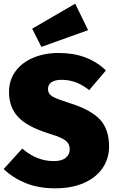

<svg xmlns="http://www.w3.org/2000/svg" viewBox="-20 -1004 628 1044"><path d="M556 -621 465 -514Q395 -570 316 -570Q279 -570 260 -557Q241 -544 241 -520Q241 -502 251.5 -490.5Q262 -479 286.5 -469Q311 -459 366 -441Q476 -406 524.5 -353Q573 -300 573 -208Q573 -141 537.5 -89.5Q502 -38 436 -9Q370 20 280 20Q188 20 118 -9Q48 -38 0 -85L101 -196Q180 -128 272 -128Q315 -128 337 -145.5Q359 -163 359 -191Q359 -212 349.5 -226Q340 -240 316 -252Q292 -264 246 -278Q125 -316 77 -369.5Q29 -423 29 -503Q29 -568 64 -616Q99 -664 160.5 -690Q222 -716 299 -716Q458 -716 556 -621ZM459 -840 205 -749 155 -848 389 -984Z"/></svg>

Font: FiraGO Heavy
Style: Regular
Weight: 900
Designer: bBox Type
Foundry: bBox Type GmbH
Version: Version 1.001